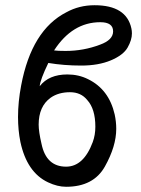

<svg xmlns="http://www.w3.org/2000/svg" viewBox="-20 -706 540 735"><path d="M233 9Q200 9 164 -8Q83 -46 58 -163Q49 -208 49 -258Q49 -316 61 -379Q101 -591 234 -659Q283 -686 342 -686Q464 -686 483 -597Q485 -588 485 -578Q485 -553 468.5 -524Q452 -495 404.5 -475Q357 -455 291 -455Q225 -455 165 -465Q134 -401 132 -376Q167 -421 238 -421Q281 -421 317 -403Q397 -364 419 -268Q425 -240 425 -213Q425 -146 381.5 -68.5Q338 9 233 9ZM233 -68Q300 -68 335 -162Q345 -189 345 -221Q345 -289 314 -323Q290 -353 248 -353Q204 -353 174 -332Q128 -299 128 -229Q128 -202 139 -155Q157 -68 233 -68ZM231 -511Q300 -511 363 -535Q413 -553 413 -586Q413 -621 364 -621Q257 -621 187 -513Q200 -511 231 -511Z"/></svg>

Font: LXGW WenKai Mono Medium
Style: Regular
Weight: 500
Monospace: yes
Designer: LXGW / Fontworks Inc.
Foundry: LXGW / Fontworks Inc.
Version: Version 1.520; June 14, 2025